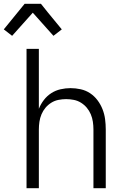

<svg xmlns="http://www.w3.org/2000/svg" viewBox="-49 -993 669 1013"><path d="M91 0V-735H156V-419Q166 -444 182.5 -465.5Q199 -487 221.5 -501.5Q244 -516 270.5 -522Q297 -528 323 -528Q350 -528 377 -522Q404 -516 426.5 -501Q449 -486 465.5 -464Q482 -442 492 -416.5Q502 -391 505.5 -364Q509 -337 509 -310V0H444V-310Q444 -330 441 -350.5Q438 -371 430 -390Q422 -409 409 -424.5Q396 -440 378.5 -451Q361 -462 340.5 -466Q320 -470 300 -470Q280 -470 259.5 -466Q239 -462 221.5 -451Q204 -440 191 -424.5Q178 -409 170 -390Q162 -371 159 -350.5Q156 -330 156 -310V0ZM15 -804 -29 -838 81 -973H167L203 -928L277 -838L233 -804L124 -926Z"/></svg>

Font: Iosevka Aile Light
Style: Regular
Weight: 300
Designer: Belleve Invis
Foundry: Belleve Invis
Version: Version 27.3.5; ttfautohint (v1.8.4)